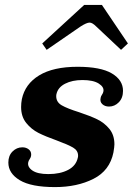

<svg xmlns="http://www.w3.org/2000/svg" viewBox="-20 -752 541 782"><path d="M152 -575 323 -732H395L501 -575L473 -549L372 -644Q356 -660 345 -660Q333 -660 308 -644L170 -549ZM14 -90Q14 -118 31 -135Q48 -152 71 -152Q86 -152 96.5 -144Q107 -136 107 -123Q107 -113 101.5 -105Q96 -97 95 -91Q91 -72 112 -57.5Q133 -43 177 -43Q225 -43 257.5 -60Q290 -77 297 -110Q298 -113 298 -118Q298 -139 277.5 -151Q257 -163 211 -180Q166 -196 137 -210.5Q108 -225 87 -251Q66 -277 66 -316Q66 -332 69 -348Q82 -410 139.5 -445Q197 -480 296 -480Q390 -480 435.5 -453Q481 -426 481 -382Q481 -353 464 -335.5Q447 -318 424 -318Q407 -318 396.5 -328Q386 -338 390 -354Q391 -360 395.5 -366.5Q400 -373 401 -379Q405 -397 382.5 -411.5Q360 -426 316 -426Q274 -426 245 -411Q216 -396 210 -369Q209 -366 209 -360Q209 -336 231.5 -323Q254 -310 302 -295Q347 -280 376 -266Q405 -252 425.5 -227Q446 -202 446 -164Q446 -155 442 -131Q427 -57 360.5 -23.5Q294 10 204 10Q107 10 60.5 -18Q14 -46 14 -90Z"/></svg>

Font: Taviraj SemiBold
Style: Italic
Weight: 600
Italic angle: -12°
Designer: Katatrad Team
Foundry: CadsonDemak
Version: Version 1.001